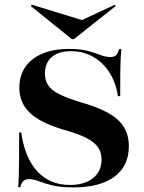

<svg xmlns="http://www.w3.org/2000/svg" viewBox="-20 -792 617 823"><path d="M294.4 11.3Q238.7 11.3 203.6 2.4Q168.5 -6.5 146 -15.3Q123.4 -24.2 104 -24.2Q89.5 -24.2 80.6 -16.5Q71.8 -8.9 66.9 10.5H58.1Q59.7 -9.7 60.5 -36.7Q61.3 -63.7 61.7 -108.1Q62.1 -152.4 62.1 -224.2H71Q86.3 -115.3 139.9 -57.3Q193.5 0.8 279.8 0.8Q342.7 0.8 379 -28.6Q415.3 -58.1 415.3 -108.1Q415.3 -137.9 400.8 -159.7Q386.3 -181.5 353.6 -198.8Q321 -216.1 265.3 -232.3Q193.5 -252.4 149.2 -278.2Q104.8 -304 83.9 -337.9Q62.9 -371.8 62.9 -416.1Q62.9 -493.5 119.8 -537.9Q176.6 -582.3 275.8 -582.3Q325 -582.3 356.5 -573.8Q387.9 -565.3 410.1 -556.5Q432.3 -547.6 453.2 -547.6Q469.4 -547.6 477.4 -555.2Q485.5 -562.9 490.3 -581.5H500Q498.4 -563.7 497.2 -541.9Q496 -520.2 495.6 -482.7Q495.2 -445.2 495.2 -379.8H485.5Q476.6 -438.7 448.8 -481.9Q421 -525 378.6 -548.8Q336.3 -572.6 284.7 -572.6Q230.6 -572.6 201.6 -547.2Q172.6 -521.8 172.6 -476.6Q172.6 -447.6 186.7 -426.2Q200.8 -404.8 233.9 -388.3Q266.9 -371.8 325 -354Q399.2 -333.1 444.8 -307.3Q490.3 -281.5 511.3 -246.8Q532.3 -212.1 532.3 -165.3Q532.3 -80.6 470.6 -34.7Q408.9 11.3 294.4 11.3ZM472.6 -771.8 475.8 -766.1 296.8 -624.2H287.9L112.1 -766.1L116.1 -771.8L358.9 -697.6L287.1 -685.5Z"/></svg>

Font: Playfair 144pt SemiExpanded ExtraBold
Style: Regular
Weight: 800
Width: 6
Designer: Claus Eggers Sørensen
Foundry: Claus Eggers Sørensen
Version: Version 2.203